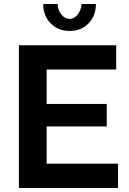

<svg xmlns="http://www.w3.org/2000/svg" viewBox="-20 -935 641 955"><path d="M567 -121V0H74V-710H558V-589H212V-418H511V-306H212V-121ZM326 -841Q349 -841 366 -862Q383 -883 386 -915H457Q457 -857 420.5 -819Q384 -781 326 -781Q269 -781 232 -819Q195 -857 195 -915H267Q267 -885 285 -863Q303 -841 326 -841Z"/></svg>

Font: Raleway Thin
Style: Bold
Weight: 700
Version: Version 4.026